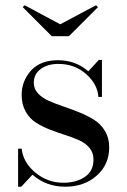

<svg xmlns="http://www.w3.org/2000/svg" viewBox="-20 -697 481 727"><path d="M208 -605 343.5 -677 351 -670 241 -560H176L66 -670L73.5 -677ZM60.5 10H48.5V-134H62Q68 -81 114.5 -43Q161 -5 220 -5Q268 -5 301 -27Q334 -49 334 -93Q334 -118.5 319 -136.8Q304 -155 280 -165.8Q256 -176.5 227 -185.8Q198 -195 169 -206.2Q140 -217.5 116 -232.8Q92 -248 77 -274.8Q62 -301.5 62 -337.5Q62 -390.5 97.5 -429.8Q133 -469 199.5 -469Q266 -469 314.5 -427L354 -470H366V-330H352.5Q349.5 -378 306.2 -416.5Q263 -455 200.5 -455Q160.5 -455 134.2 -435.8Q108 -416.5 108 -383.5Q108 -360.5 123.8 -343.5Q139.5 -326.5 164.8 -315.2Q190 -304 220.5 -293.8Q251 -283.5 281.2 -271.2Q311.5 -259 336.8 -243Q362 -227 377.8 -200.5Q393.5 -174 393.5 -139.5Q393.5 -73.5 346 -31.8Q298.5 10 227 10Q155 10 103 -35.5Z"/></svg>

Font: Bodoni* 16pt
Style: Regular
Weight: 400
Version: Version 2.3